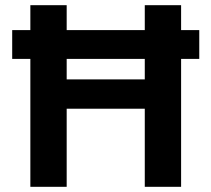

<svg xmlns="http://www.w3.org/2000/svg" viewBox="-20 -720 815 740"><path d="M27 -493V-604H748V-493ZM538 0V-700H678V0ZM97 0V-700H237V0ZM219 -301V-414H561V-301Z"/></svg>

Font: DM Sans 10pt ExtraBold
Style: Regular
Weight: 800
Version: Version 4.004;gftools[0.9.30]